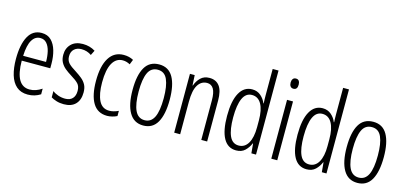

<svg xmlns="http://www.w3.org/2000/svg" viewBox="-66 -1213 3547 1677"><g transform="rotate(15 1707.5 -375.0)"><path d="M205 -542Q259 -542 292 -509Q325 -476 340.5 -422Q356 -368 356 -305V-263H98Q99 -37 228 -37Q284 -37 338 -74V-23Q313 -7 284.5 1.5Q256 10 224 10Q161 10 121.5 -24.5Q82 -59 63.5 -121Q45 -183 45 -265Q45 -395 85 -468.5Q125 -542 205 -542ZM205 -496Q158 -496 130.5 -449.5Q103 -403 99 -307H306Q306 -358 296 -401Q286 -444 263.5 -470Q241 -496 205 -496Z M692 -134Q692 -66 655.5 -28Q619 10 550 10Q513 10 483 0.5Q453 -9 434 -21V-78Q455 -61 485.5 -50.5Q516 -40 549 -40Q592 -40 615 -64.5Q638 -89 638 -133Q638 -175 616.5 -198Q595 -221 550 -248Q516 -269 490.5 -290Q465 -311 450 -339Q435 -367 435 -407Q435 -466 472.5 -504Q510 -542 578 -542Q641 -542 690 -511L668 -467Q628 -495 578 -495Q537 -495 512 -472Q487 -449 487 -408Q487 -370 508.5 -346.5Q530 -323 578 -294Q611 -273 636.5 -252Q662 -231 677 -203.5Q692 -176 692 -134Z M942 10Q855 10 812.5 -60.5Q770 -131 770 -261Q770 -396 815.5 -469Q861 -542 947 -542Q997 -542 1035 -521L1017 -476Q985 -494 951 -494Q891 -494 858 -435.5Q825 -377 825 -262Q825 -157 854.5 -97.5Q884 -38 948 -38Q987 -38 1031 -59V-12Q1012 -2 987.5 4Q963 10 942 10Z M1435 -267Q1435 -134 1394 -62Q1353 10 1268 10Q1184 10 1141.5 -62.5Q1099 -135 1099 -268Q1099 -401 1140 -471.5Q1181 -542 1268 -542Q1353 -542 1394 -470.5Q1435 -399 1435 -267ZM1154 -268Q1154 -155 1181.5 -96.5Q1209 -38 1268 -38Q1326 -38 1353.5 -94.5Q1381 -151 1381 -267Q1381 -376 1355 -435Q1329 -494 1268 -494Q1207 -494 1180.5 -436.5Q1154 -379 1154 -268Z M1723 -542Q1782 -542 1813.5 -500Q1845 -458 1845 -370V0H1792V-357Q1792 -428 1772 -461Q1752 -494 1714 -494Q1661 -494 1631 -445.5Q1601 -397 1601 -295V0H1547V-532H1590L1595 -440H1598Q1612 -482 1642.5 -512Q1673 -542 1723 -542Z M2108 10Q2032 10 1993.5 -59.5Q1955 -129 1955 -262Q1955 -398 1995 -470Q2035 -542 2109 -542Q2155 -542 2187 -514Q2219 -486 2233 -449H2236Q2235 -469 2234.5 -486Q2234 -503 2234 -520V-760H2287V0H2245L2237 -87H2234Q2218 -48 2188 -19Q2158 10 2108 10ZM2119 -37Q2174 -37 2204 -88.5Q2234 -140 2234 -233V-295Q2234 -390 2204.5 -442Q2175 -494 2119 -494Q2064 -494 2037 -434.5Q2010 -375 2010 -262Q2010 -153 2036 -95Q2062 -37 2119 -37Z M2453 -732Q2472 -732 2480.5 -719Q2489 -706 2489 -686Q2489 -640 2453 -640Q2435 -640 2425.5 -652.5Q2416 -665 2416 -686Q2416 -706 2425 -719Q2434 -732 2453 -732ZM2479 -532V0H2425V-532Z M2745 10Q2669 10 2630.5 -59.5Q2592 -129 2592 -262Q2592 -398 2632 -470Q2672 -542 2746 -542Q2792 -542 2824 -514Q2856 -486 2870 -449H2873Q2872 -469 2871.5 -486Q2871 -503 2871 -520V-760H2924V0H2882L2874 -87H2871Q2855 -48 2825 -19Q2795 10 2745 10ZM2756 -37Q2811 -37 2841 -88.5Q2871 -140 2871 -233V-295Q2871 -390 2841.5 -442Q2812 -494 2756 -494Q2701 -494 2674 -434.5Q2647 -375 2647 -262Q2647 -153 2673 -95Q2699 -37 2756 -37Z M3371 -267Q3371 -134 3330 -62Q3289 10 3204 10Q3120 10 3077.5 -62.5Q3035 -135 3035 -268Q3035 -401 3076 -471.5Q3117 -542 3204 -542Q3289 -542 3330 -470.5Q3371 -399 3371 -267ZM3090 -268Q3090 -155 3117.5 -96.5Q3145 -38 3204 -38Q3262 -38 3289.5 -94.5Q3317 -151 3317 -267Q3317 -376 3291 -435Q3265 -494 3204 -494Q3143 -494 3116.5 -436.5Q3090 -379 3090 -268Z"/></g></svg>

Font: Noto Sans Lao UI ExtCond Light
Style: Regular
Weight: 300
Width: 2
Designer: Monotype Design Team
Foundry: Monotype Imaging Inc.
Version: Version 2.000; ttfautohint (v1.8.4.7-5d5b)